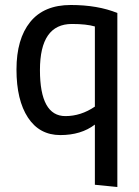

<svg xmlns="http://www.w3.org/2000/svg" viewBox="-20 -528 556 769"><path d="M242 -63Q304 -63 360 -101V-422Q326 -432 268 -432Q140 -432 140 -247.5Q140 -63 242 -63ZM360 -29Q305 13 221.5 13Q138 13 92 -57Q46 -127 46 -249.5Q46 -372 101 -440Q156 -508 263.5 -508Q371 -508 450 -476V221L360 212Z"/></svg>

Font: Rambla
Style: Regular
Weight: 400
Designer: Martin Sommaruga
Foundry: Martin Sommaruga
Version: Version 1.001